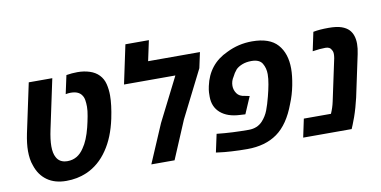

<svg xmlns="http://www.w3.org/2000/svg" viewBox="-73 -969 2355 1188"><g transform="rotate(-10 1104.0 -375.0)"><path d="M258.8 9.3Q186.5 9.3 138.7 -24.9Q90.8 -59.1 70.8 -121.1Q63 -141.6 59.6 -165Q56.2 -188.5 56.2 -213.4Q56.2 -260.3 68.8 -321.8L134.8 -631.8H282.7L216.8 -321.8Q203.6 -260.3 203.6 -217.8Q203.6 -173.3 217.8 -147.9Q237.3 -109.9 287.1 -109.9Q351.6 -109.9 391.1 -170.9Q422.4 -214.8 442.4 -294.4Q450.7 -328.1 457 -362.1Q463.4 -396 463.4 -420.9Q463.4 -443.4 460.2 -462.9Q457 -482.4 446.3 -496.1Q437.5 -508.8 420.7 -516.1Q403.8 -523.4 377.9 -523.4Q363.3 -523.4 347.2 -520L372.1 -635.7Q408.2 -641.6 441.9 -641.6Q483.4 -641.6 518.6 -630.1Q553.7 -618.7 576.2 -595.2Q599.6 -570.8 607.9 -536.4Q616.2 -502 616.2 -464.8Q616.2 -406.7 598.6 -321.8Q574.2 -207 522 -131.3Q467.8 -50.8 386.2 -15.6Q328.1 9.3 258.8 9.3Z M793.5 0 897 -241.7 1035.6 -516.1H712.9L764.6 -759.8H912.1L884.8 -632.3H1210.4L1189.5 -534.7L1040.5 -238.8L939.5 0Z M1395.5 9.8Q1344.7 9.8 1296.1 6.8Q1247.6 3.9 1222.2 0L1199.7 -2.9L1224.1 -116.2Q1273.9 -110.8 1324.2 -108.4Q1374.5 -106 1424.8 -106Q1478.5 -106 1511.7 -141.6Q1537.6 -169.9 1551 -205.1Q1564.5 -240.2 1576.7 -288.6Q1586.4 -325.2 1593 -361.6Q1599.6 -397.9 1599.6 -424.8Q1599.6 -462.9 1582 -492.7Q1564.5 -522.5 1513.7 -522.5Q1481.4 -522.5 1456.3 -512.7Q1431.2 -502.9 1416.5 -488.3Q1398.4 -466.8 1389.6 -447.3Q1372.1 -421.4 1372.1 -391.1Q1372.1 -365.2 1387.5 -343Q1402.8 -320.8 1437.5 -316.9L1466.3 -311L1420.4 -204.1L1386.7 -206.1Q1309.6 -209.5 1265.6 -247.3Q1221.7 -285.2 1221.7 -349.6Q1221.7 -362.3 1222.2 -376.5Q1222.7 -390.6 1228 -415.5Q1256.3 -548.8 1377.9 -604Q1453.1 -641.6 1538.6 -641.6Q1648.9 -641.6 1698.7 -585.4Q1748.5 -529.3 1748.5 -433.6Q1748.5 -389.2 1737.1 -330.3Q1725.6 -271.5 1704.1 -219.7Q1659.2 -97.7 1584 -43.9Q1508.8 9.8 1395.5 9.8Z M1747.6 0 1772 -115.2H1942.4Q1958 -150.4 1965.8 -187L2022 -450.7Q2024.4 -464.8 2024.4 -475.6Q2024.4 -492.7 2017.6 -502Q2008.8 -523.4 1979.5 -523.4Q1961.9 -523.4 1942.6 -521.7Q1923.3 -520 1898.4 -516.1L1923.3 -633.8Q1962.4 -641.6 2019.5 -641.6Q2070.8 -641.6 2100.6 -631.1Q2130.4 -620.6 2147 -603Q2176.8 -571.3 2176.8 -513.7Q2176.8 -485.8 2169.4 -450.7L2113.3 -187Q2106.9 -159.2 2098.1 -128.2Q2089.4 -97.2 2079.8 -70.1Q2070.3 -43 2063 -25.9L2052.2 0Z"/></g></svg>

Font: Open Sans
Style: Bold Italic
Weight: 700
Italic angle: -12°
Designer: Monotype Design Team
Foundry: Monotype Imaging Inc.
Version: Version 3.003; ttfautohint (v1.8.4)